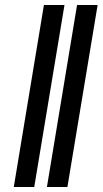

<svg xmlns="http://www.w3.org/2000/svg" viewBox="-20 -743 410 763"><path d="M236.2 -723H154.5L34.8 0H116.1ZM367.9 -723H286.2L166.5 0H247.9Z"/></svg>

Font: TID UI Medium
Style: Italic
Weight: 500
Italic angle: -9.39999°
Designer: The TID Project Authors
Foundry: Bakken & Bæck
Version: Version 1.001;hotconv 1.0.109;makeotfexe 2.5.65596